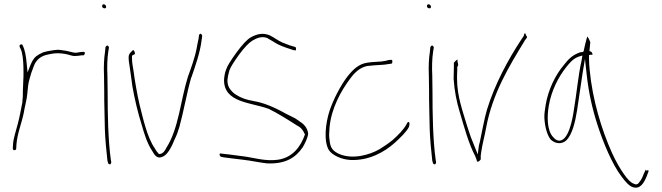

<svg xmlns="http://www.w3.org/2000/svg" viewBox="-20 -729 3098 899"><path d="M40 -35C40 -28 43 -26 46 -26C53 -26 55 -27 56 -34L57 -53C61 -104 81 -151 91 -199C96 -232 106 -263 108 -292C110 -314 112 -339 118 -358L126 -386L137 -416C148 -449 172 -468 206 -474L221 -477C241 -481 263 -480 282 -477C303 -474 318 -465 334 -467H335C343 -467 357 -469 362 -470H371C378 -472 381 -489 370 -486H363C354 -484 344 -484 336 -482H334C328 -482 324 -483 320 -484L303 -488C296 -490 291 -491 284 -492L263 -495C243 -498 221 -492 201 -489L182 -484L162 -474C143 -463 134 -451 124 -428L109 -390L105 -431C102 -466 97 -495 86 -517C82 -527 68 -518 72 -511V-510C74 -503 79 -498 82 -485C89 -457 90 -423 90 -389C90 -375 90 -364 89 -351C89 -332 87 -317 87 -302V-284C87 -275 86 -266 85 -258V-251C78 -217 72 -181 63 -148C55 -116 43 -83 41 -54ZM91 -189Z M458 -700C458 -695 463 -690 469 -690C475 -690 477 -692 477 -698C477 -703 471 -709 466 -709C461 -709 458 -706 458 -700ZM467 -376C467 -352 468 -328 468 -301C468 -274 468 -246 469 -216L471 -124C472 -84 479 -8 483 23L486 34C486 36 486 36 490 39C497 44 501 36 501 30L499 20V19C486 -73 484 -196 484 -301C484 -328 483 -352 483 -376C481 -414 482 -455 487 -487L490 -506C490 -507 490 -509 488 -512C482 -520 476 -513 474 -508L472 -489V-488C467 -456 465 -417 467 -376Z M583 -445C589 -409 594 -365 600 -324C610 -267 626 -199 643 -146C656 -99 671 -55 691 -25C705 0 717 18 745 3C766 -7 785 -44 798 -77C807 -95 814 -114 820 -135C840 -207 854 -291 875 -365L876 -366C895 -421 917 -483 924 -541L926 -555C927 -563 927 -562 926 -564C919 -578 911 -569 911 -557L909 -544C907 -535 904 -522 901 -504C893 -460 875 -412 860 -370C826 -263 817 -127 759 -37C754 -27 744 -8 727 -8H724C717 -17 714 -18 705 -34C669 -86 651 -170 633 -241C621 -294 612 -347 605 -398C601 -422 598 -438 598 -457V-468C602 -472 612 -475 612 -476C612 -484 608 -494 604 -494C600 -494 599 -492 599 -490H598C585 -478 580 -471 583 -445Z M1010 -10C1005 -6 1011 3 1014 5L1029 8C1057 11 1088 16 1118 19C1155 23 1194 32 1230 36C1315 40 1364 10 1397 -39C1407 -55 1421 -83 1423 -103C1419 -133 1402 -149 1378 -164V-165H1377C1368 -172 1357 -178 1342 -185C1326 -192 1311 -201 1294 -210C1261 -227 1227 -242 1191 -251L1143 -261C1117 -267 1085 -282 1069 -298C1055 -312 1045 -326 1045 -353V-355C1046 -367 1049 -382 1054 -399C1060 -416 1075 -439 1100 -474C1125 -508 1146 -529 1162 -539C1184 -552 1208 -561 1234 -550V-549L1262 -533L1263 -532C1283 -519 1306 -510 1334 -501L1355 -494H1356C1360 -494 1363 -493 1365 -493C1368 -504 1365 -508 1362 -509L1339 -516H1338C1325 -521 1314 -525 1302 -530C1278 -541 1263 -554 1242 -564C1211 -576 1185 -571 1154 -554C1138 -545 1115 -521 1088 -484C1061 -447 1044 -420 1039 -404C1032 -386 1030 -370 1029 -354C1029 -248 1154 -250 1236 -220H1237C1282 -198 1329 -168 1368 -143C1387 -134 1398 -122 1406 -103L1408 -100C1388 -41 1349 9 1281 19C1221 27 1168 9 1120 3C1090 0 1058 -6 1032 -8L1016 -10C1015 -10 1013 -11 1010 -10Z M1520 -26C1535 -3 1578 18 1621 20C1707 24 1780 -17 1828 -60C1853 -83 1884 -112 1895 -135C1899 -149 1897 -156 1895 -157H1894C1892 -160 1886 -155 1884 -148C1870 -122 1844 -96 1818 -73C1800 -58 1780 -45 1758 -31C1712 -4 1630 20 1566 -9C1540 -22 1526 -35 1523 -74C1520 -90 1521 -110 1523 -132C1531 -222 1577 -304 1619 -360C1641 -390 1664 -412 1699 -420H1700C1711 -421 1722 -422 1731 -423C1751 -425 1779 -425 1792 -428C1806 -430 1815 -431 1816 -432V-433C1820 -450 1815 -450 1801 -448H1800C1789 -445 1784 -443 1765 -441C1739 -439 1720 -439 1697 -435C1660 -429 1633 -404 1607 -371C1576 -331 1541 -264 1523 -210C1505 -155 1494 -69 1520 -26Z M1979 -700C1979 -695 1984 -690 1990 -690C1996 -690 1998 -692 1998 -698C1998 -703 1992 -709 1987 -709C1982 -709 1979 -706 1979 -700ZM1988 -376C1988 -352 1989 -328 1989 -301C1989 -274 1989 -246 1990 -216L1992 -124C1993 -84 2000 -8 2004 23L2007 34C2007 36 2007 36 2011 39C2018 44 2022 36 2022 30L2020 20V19C2007 -73 2005 -196 2005 -301C2005 -328 2004 -352 2004 -376C2002 -414 2003 -455 2008 -487L2011 -506C2011 -507 2011 -509 2009 -512C2003 -520 1997 -513 1995 -508L1993 -489V-488C1988 -456 1986 -417 1988 -376Z M2104 -360C2108 -302 2118 -252 2133 -203C2154 -132 2175 -55 2205 2C2216 26 2210 32 2223 26C2229 21 2231 17 2231 17V13C2230 6 2231 -3 2233 -16C2239 -57 2248 -86 2256 -130C2286 -292 2364 -419 2436 -537V-538L2446 -551C2449 -555 2448 -558 2444 -562C2440 -577 2435 -577 2432 -560L2423 -547C2360 -452 2297 -336 2260 -215C2247 -171 2237 -111 2227 -66V-65C2225 -59 2223 -51 2222 -45L2217 -6L2185 -86C2179 -104 2172 -123 2166 -143C2147 -208 2120 -278 2120 -360C2120 -373 2120 -385 2121 -399V-416C2127 -422 2126 -425 2122 -443V-451C2118 -449 2111 -442 2105 -435C2106 -412 2104 -385 2104 -360Z M2529 -176C2531 -136 2542 -95 2559 -75C2580 -56 2610 -51 2633 -73C2659 -100 2673 -155 2682 -212C2691 -267 2698 -325 2707 -381L2719 -453L2727 -380C2736 -297 2753 -220 2778 -143C2805 -60 2846 39 2889 96C2910 125 2927 142 2942 147C2977 159 2995 129 3009 94L3017 72C3019 70 3016 69 3011 68C3005 72 3004 69 3003 63V66L2993 88C2988 102 2982 114 2974 123C2967 135 2958 137 2947 131C2933 126 2918 110 2902 87C2884 62 2865 29 2846 -12C2797 -121 2754 -262 2741 -402C2739 -421 2738 -438 2738 -453V-471L2746 -473C2752 -473 2754 -472 2754 -471V-473C2754 -482 2751 -487 2740 -490C2741 -507 2743 -518 2744 -531C2739 -545 2733 -555 2730 -558C2730 -557 2728 -553 2727 -549C2724 -539 2715 -503 2712 -486L2711 -488C2707 -484 2707 -485 2699 -485C2663 -473 2643 -455 2618 -422C2581 -378 2547 -310 2535 -238C2531 -214 2528 -194 2529 -176ZM2550 -236C2562 -305 2595 -369 2630 -413C2647 -434 2662 -454 2690 -464L2707 -469L2703 -445C2687 -375 2680 -290 2667 -214C2662 -180 2643 -61 2593 -71C2585 -73 2578 -78 2571 -86C2540 -117 2541 -186 2550 -236Z"/></svg>

Font: Stray Cat
Style: ExLt
Weight: 200
Version: Version 1.0